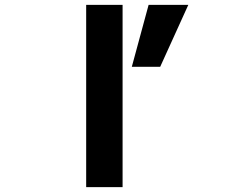

<svg xmlns="http://www.w3.org/2000/svg" viewBox="-20 -771 1040 793"><path d="M757.8 -751 641.6 -495.1H524.4L593.8 -751ZM335.9 2V-751H486.3V2Z"/></svg>

Font: GenEi Gothic M Regular
Style: Bold
Weight: 700
Designer: o_tamon (Modified); [Source Han Sans]
Ryoko NISHIZUKA  (kana & ideographs); Paul D. Hunt (Latin, Greek & Cyrillic); Wenl
Version: Version 1.1a;Original Version 1.004